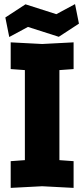

<svg xmlns="http://www.w3.org/2000/svg" viewBox="-20 -910 410 934"><path d="M32 4V-126L101 -131V-569L32 -574V-704L185 -696L338 -704V-574L269 -569V-131L338 -126V4L185 -4ZM25 -730 6 -825 104 -889 254 -841 345 -890 364 -795 266 -731 116 -779Z"/></svg>

Font: Tektur SemiCondensed
Style: Bold
Weight: 700
Width: 4
Designer: Adam Jagosz
Foundry: Adam Jagosz
Version: Version 1.005;gftools[0.9.30]